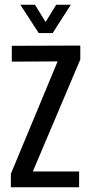

<svg xmlns="http://www.w3.org/2000/svg" viewBox="-20 -793 386 813"><path d="M26 0V-57L224 -533L30 -532V-599L320 -600V-541L119 -67H315V0ZM66 -773H128L173 -700L218 -773H280L203 -653H144Z"/></svg>

Font: Big Shoulders Text Medium
Style: Regular
Weight: 500
Designer: Patric King
Foundry: XO Type Co
Version: Version 1.000; ttfautohint (v1.8.2)